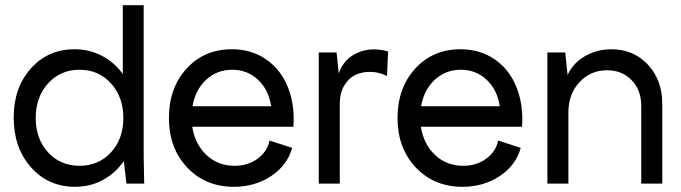

<svg xmlns="http://www.w3.org/2000/svg" viewBox="-20 -700 2597 732"><path d="M266.1 12.2Q164.1 12.2 98.1 -62.3Q32.2 -136.7 32.2 -252Q32.2 -365.7 97.7 -439Q163.1 -512.2 264.2 -512.2Q320.8 -512.2 368.4 -487.3Q416 -462.4 448.2 -418V-680.2H527.8V-100.1L529.8 0H461.9L452.1 -85.9Q419.9 -39.6 372.1 -13.7Q324.2 12.2 266.1 12.2ZM450.2 -250Q450.2 -330.1 403.1 -382.1Q356 -434.1 283.2 -434.1Q210.4 -434.1 163.3 -382.1Q116.2 -330.1 116.2 -250Q116.2 -170.4 163.3 -119.1Q210.4 -67.9 283.2 -67.9Q356 -67.9 403.1 -119.1Q450.2 -170.4 450.2 -250Z M871.6 12.2Q763.2 12.2 693.6 -61.5Q624 -135.3 624 -250Q624 -364.7 691.4 -438.5Q758.8 -512.2 863.8 -512.2Q939 -512.2 994.9 -473.4Q1050.8 -434.6 1077.6 -367.4Q1104.5 -300.3 1098.6 -216.8H712.9Q723.6 -149.9 767.3 -108.9Q811 -67.9 874 -67.9Q924.8 -67.9 961.7 -94.7Q998.5 -121.6 1007.8 -164.1L1093.8 -136.2Q1075.7 -70.3 1014.2 -29.1Q952.6 12.2 871.6 12.2ZM713.9 -294.9H1013.7Q1004.4 -357.9 963.6 -396Q922.9 -434.1 865.7 -434.1Q807.1 -434.1 765.9 -395.8Q724.6 -357.4 713.9 -294.9Z M1195.3 0V-500H1263.2L1271.5 -419.9Q1290 -475.1 1342.5 -498.5Q1395 -522 1459.5 -503.9L1455.6 -410.2Q1425.3 -425.3 1393.6 -426Q1361.8 -426.8 1335.4 -414.6Q1309.1 -402.3 1292.2 -373.5Q1275.4 -344.7 1275.4 -304.2V0Z M1743.2 12.2Q1634.8 12.2 1565.2 -61.5Q1495.6 -135.3 1495.6 -250Q1495.6 -364.7 1563 -438.5Q1630.4 -512.2 1735.4 -512.2Q1810.5 -512.2 1866.5 -473.4Q1922.4 -434.6 1949.2 -367.4Q1976.1 -300.3 1970.2 -216.8H1584.5Q1595.2 -149.9 1638.9 -108.9Q1682.6 -67.9 1745.6 -67.9Q1796.4 -67.9 1833.3 -94.7Q1870.1 -121.6 1879.4 -164.1L1965.3 -136.2Q1947.3 -70.3 1885.7 -29.1Q1824.2 12.2 1743.2 12.2ZM1585.4 -294.9H1885.3Q1876 -357.9 1835.2 -396Q1794.4 -434.1 1737.3 -434.1Q1678.7 -434.1 1637.5 -395.8Q1596.2 -357.4 1585.4 -294.9Z M2066.9 0V-500H2134.8L2144 -414.1Q2164.1 -459 2209.7 -485.6Q2255.4 -512.2 2311 -512.2Q2395.5 -512.2 2450.2 -453.4Q2504.9 -394.5 2504.9 -304.2V0H2424.8V-295.9Q2424.8 -356 2388.4 -394Q2352.1 -432.1 2294.9 -432.1Q2231.4 -432.1 2189.2 -386.7Q2147 -341.3 2147 -272V0Z"/></svg>

Font: Apfel Grotezk
Style: Regular
Weight: 400
Designer: Luigi Gorlero
Foundry: © 2023, Luigi Gorlero & Collletttivo
Version: Version 2.000;Glyphs 3.2 (3217)